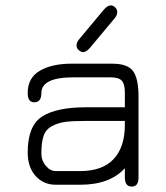

<svg xmlns="http://www.w3.org/2000/svg" viewBox="-20 -687 618 714"><path d="M300.8 -237.3Q251 -237.3 224.1 -233.9Q197.3 -230.5 173.8 -218.3Q150.4 -206.1 142.1 -181.6Q133.8 -157.2 133.8 -115.2Q133.8 -89.8 150.4 -70.3Q167 -50.8 187.5 -50.8H278.3Q360.4 -50.8 402.3 -95.2Q444.3 -139.6 444.3 -222.7V-237.3ZM300.8 -288.1H444.3V-343.8Q444.3 -374 433.1 -386.7Q421.9 -399.4 390.6 -399.4H252.9Q133.8 -399.4 133.8 -340.8Q133.8 -306.6 107.4 -306.6Q83 -306.6 83 -340.8Q83 -397.5 127.9 -423.8Q172.9 -450.2 246.1 -450.2H397.5Q454.1 -450.2 474.6 -422.9Q495.1 -395.5 495.1 -327.1V-26.4Q495.1 6.8 469.7 6.8Q444.3 6.8 444.3 -27.3V-61.5Q388.7 0 278.3 0H187.5Q141.6 0 112.3 -32.7Q83 -65.4 83 -120.1Q83 -218.8 136.2 -253.4Q189.5 -288.1 300.8 -288.1ZM407.2 -620.1 313.5 -507.8Q299.8 -493.2 289.1 -493.2Q281.2 -493.2 272.9 -500.5Q264.6 -507.8 264.6 -517.6Q264.6 -529.3 273.4 -540L367.2 -652.3Q380.9 -667 391.6 -667Q400.4 -667 408.2 -659.7Q416 -652.3 416 -641.6Q416 -630.9 407.2 -620.1Z"/></svg>

Font: Jura
Style: Book
Weight: 400
Version: Version 2.3